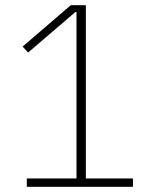

<svg xmlns="http://www.w3.org/2000/svg" viewBox="-20 -718 580 738"><path d="M83 0V-32H274V-672H270L88 -516L67 -539L252 -698H310V-32H491V0Z"/></svg>

Font: IBM Plex Sans Cond ExtLt
Style: Regular
Weight: 200
Width: 3
Designer: Mike Abbink, Paul van der Laan, Pieter van Rosmalen
Foundry: Bold Monday
Version: Version 1.3